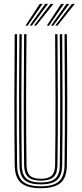

<svg xmlns="http://www.w3.org/2000/svg" viewBox="-20 -979 427 1005"><path d="M193.8 6Q121.5 6 89.8 -21.8Q58 -49.5 57 -113.8Q55 -283.2 55.2 -455Q55.5 -626.8 57 -800H69.5Q67.8 -634 67.5 -461.4Q67.2 -288.8 69.5 -114Q70.2 -54.2 99.6 -29Q129 -3.8 193.8 -3.8Q258 -3.8 287.5 -28.9Q317 -54 317.8 -114Q320 -283.2 319.8 -455Q319.5 -626.8 317.8 -800H330Q331.8 -626.8 332 -457.1Q332.2 -287.5 330 -113.8Q329.2 -49.5 297.5 -21.8Q265.8 6 193.8 6ZM193.8 -13.8Q134.8 -13.8 108.6 -36.9Q82.5 -60 81.8 -114.2Q79.5 -284.2 79.8 -455.4Q80 -626.5 81.8 -800H94Q92.2 -633.2 92 -460.4Q91.8 -287.5 94 -114.2Q94.8 -65.2 118.1 -44.5Q141.5 -23.8 193.8 -23.8Q245.8 -23.8 269.1 -44.5Q292.5 -65.2 293 -114.2Q295.2 -283.8 295 -455.1Q294.8 -626.5 293 -800H305.5Q307 -627.2 307.4 -457.5Q307.8 -287.8 305.5 -114.2Q304.8 -60 278.5 -36.9Q252.2 -13.8 193.8 -13.8ZM193.8 -33.5Q147.8 -33.5 127.4 -52.2Q107 -71 106.2 -114.5Q104 -285.2 104.4 -455.9Q104.8 -626.5 106.2 -800H118.8Q117 -634 116.8 -460.5Q116.5 -287 118.8 -114.8Q119.2 -77 136.2 -60.1Q153.2 -43.2 193.8 -43.2Q234 -43.2 251 -60.1Q268 -77 268.5 -114.8Q270.8 -285.2 270.5 -455.9Q270.2 -626.5 268.5 -800H280.8Q282.5 -627 282.8 -457Q283 -287 280.8 -114.5Q280.2 -70.5 259.8 -52Q239.2 -33.5 193.8 -33.5ZM113.5 -845 188.2 -958.8H203L125 -845ZM135.5 -845 216.5 -958.8H231.5L147 -845ZM157.8 -845 245 -958.8H260L169.2 -845ZM225.2 -845 300 -958.8H314.8L236.8 -845ZM247.2 -845 328.2 -958.8H343L258.8 -845ZM269.2 -845 356.5 -958.8H371.5L280.8 -845Z"/></svg>

Font: Big Shoulders Inline Text Light
Style: Regular
Weight: 300
Designer: Patric King
Foundry: XO Type Co
Version: Version 1.000